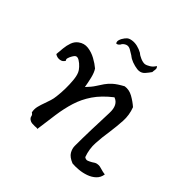

<svg xmlns="http://www.w3.org/2000/svg" viewBox="-184 -923 1098 1098"><g transform="rotate(45 365.5 -374.0)"><path d="M718 -92Q714 -64 695 -46Q676 -28 649 -18.5Q622 -9 594 -6.5Q566 -4 543 -6Q506 -21 493.5 -42.5Q481 -64 481 -86Q481 -144 483 -217Q485 -290 488 -359Q491 -427 445 -443Q386 -397 353 -348.5Q320 -300 303.5 -246.5Q287 -193 278.5 -132.5Q270 -72 261 -3Q257 -5 251.5 -5Q246 -5 240 -4Q230 -4 219 -4.5Q208 -5 198 -12Q187 -20 185.5 -30.5Q184 -41 172 -48Q167 -71 172.5 -93Q178 -115 187 -139Q193 -156 199 -174.5Q205 -193 207 -214Q211 -246 211.5 -280.5Q212 -315 209 -346.5Q206 -378 197 -398Q193 -408 179 -423.5Q165 -439 148.5 -449Q132 -459 121 -452Q116 -449 108.5 -436.5Q101 -424 97.5 -412Q94 -400 101 -395Q93 -377 72.5 -374Q52 -371 35 -383Q37 -406 39.5 -432.5Q42 -459 50.5 -482.5Q59 -506 78 -520Q105 -540 137 -536Q169 -532 199 -515.5Q229 -499 250 -481Q263 -462 271 -429Q279 -396 284 -365Q311 -393 324.5 -414.5Q338 -436 350.5 -454Q363 -472 383 -490Q403 -508 442 -529Q474 -534 504.5 -517Q535 -500 560 -478Q578 -431 575 -382Q572 -333 565 -283Q557 -233 554 -182.5Q551 -132 569 -83Q582 -74 593.5 -78.5Q605 -83 617 -90Q624 -95 631 -99Q638 -103 646 -104Q657 -106 666 -104Q675 -102 685 -99Q692 -97 700 -95Q708 -93 718 -92ZM490 -741Q498 -735 498.5 -726.5Q499 -718 497 -710Q496 -702 496 -698Q485 -682 471.5 -666.5Q458 -651 439 -649Q426 -647 402 -653Q378 -659 360 -669Q355 -672 351 -675Q347 -678 343 -681Q327 -691 314 -698.5Q301 -706 289 -705Q281 -704 273.5 -699.5Q266 -695 260 -688Q259 -683 251 -675Q243 -667 234 -668Q228 -679 231 -689.5Q234 -700 238 -707Q248 -724 257.5 -732.5Q267 -741 286 -744Q306 -747 327 -742Q348 -737 368 -726Q380 -715 399.5 -707Q419 -699 433 -700Q446 -702 463 -712.5Q480 -723 490 -741Z"/></g></svg>

Font: Yuji Mai
Style: Regular
Weight: 400
Designer: Kataoka Yuji
Foundry: Kinuta Font Factory
Version: Version 3.002